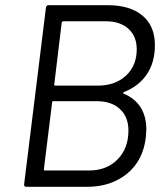

<svg xmlns="http://www.w3.org/2000/svg" viewBox="-20 -720 648 740"><path d="M457 -359Q544 -322 544 -220Q544 -212 542 -190Q531 -100 469 -50Q407 0 316 0H81Q77 0 74.5 -3Q72 -6 73 -10L157 -690Q157 -694 160 -697Q163 -700 167 -700H395Q481 -700 529 -660Q577 -620 577 -546Q577 -479 545.5 -433Q514 -387 457 -365Q452 -362 457 -359ZM218 -634 189 -394Q189 -390 192 -390H357Q424 -390 465.5 -428.5Q507 -467 507 -530Q507 -580 475 -609Q443 -638 388 -638H223Q220 -638 218 -634ZM475 -217Q475 -269 442.5 -299.5Q410 -330 353 -330H185Q181 -330 181 -326L149 -67Q149 -63 152 -63H324Q391 -63 433 -105.5Q475 -148 475 -217Z"/></svg>

Font: Barlow
Style: Italic
Weight: 400
Italic angle: -7°
Designer: Jeremy Tribby
Foundry: Tribby Type
Version: Version 1.408